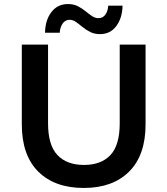

<svg xmlns="http://www.w3.org/2000/svg" viewBox="-20 -921 829 951"><path d="M395 10Q251 10 169.5 -71Q88 -152 88 -305V-700H218V-310Q218 -202 264.5 -153Q311 -104 396 -104Q481 -104 527 -153Q573 -202 573 -310V-700H701V-305Q701 -152 619.5 -71Q538 10 395 10ZM475 -752Q448 -752 427 -762.5Q406 -773 389 -787Q372 -801 356.5 -812Q341 -823 325 -823Q303 -823 290 -804Q277 -785 276 -759H203Q204 -821 234.5 -861Q265 -901 317 -901Q344 -901 365 -890.5Q386 -880 403 -866Q420 -852 435.5 -841.5Q451 -831 468 -831Q490 -831 502.5 -849.5Q515 -868 516 -893H587Q586 -833 556.5 -792.5Q527 -752 475 -752Z"/></svg>

Font: Montserrat SemiBold
Style: Regular
Weight: 600
Designer: Julieta Ulanovsky
Foundry: Julieta Ulanovsky
Version: Version 9.000; ttfautohint (v1.8.4.7-5d5b)